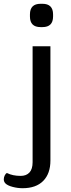

<svg xmlns="http://www.w3.org/2000/svg" viewBox="-85 -794 375 1013"><path d="M-56 174Q-65 165 -65 152Q-65 141 -59.5 130.5Q-54 120 -48 119Q-18 134 24 134Q54 134 70.5 116Q87 98 87 62V-550H181V53Q181 122 143 160.5Q105 199 34 199Q8 199 -18.5 192Q-45 185 -56 174ZM73 -707V-718Q73 -774 129 -774H139Q195 -774 195 -718V-707Q195 -651 139 -651H129Q73 -651 73 -707Z"/></svg>

Font: Krub Medium
Style: Regular
Weight: 500
Designer: Ekaluck Peanpanawate
Foundry: Cadson Demak Co.,Ltd.
Version: Version 1.000; ttfautohint (v1.6)